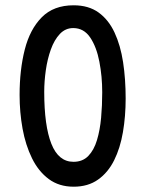

<svg xmlns="http://www.w3.org/2000/svg" viewBox="-20 -689 584 725"><path d="M258 16Q203 16 164 -13Q125 -42 100.8 -91.5Q76.5 -141 65.2 -203Q54 -265 54 -330.5Q54 -425 73.5 -501.8Q93 -578.5 137.8 -623.8Q182.5 -669 258 -669Q314.5 -669 352.2 -641.8Q390 -614.5 412.5 -566.2Q435 -518 444.8 -454Q454.5 -390 454.5 -317Q454.5 -250 444.2 -190Q434 -130 411 -83.8Q388 -37.5 350.2 -10.8Q312.5 16 258 16ZM257.5 -78Q292 -78 313.5 -100.2Q335 -122.5 346.2 -160Q357.5 -197.5 361.8 -244.2Q366 -291 366 -340.5Q366 -400.5 355.2 -456.2Q344.5 -512 320.5 -547.5Q296.5 -583 256.5 -583Q227 -583 206 -560.8Q185 -538.5 172 -502.2Q159 -466 153 -423.8Q147 -381.5 147 -342.5Q147 -214 174 -146Q201 -78 257.5 -78Z"/></svg>

Font: Grandstander
Style: Regular
Weight: 400
Designer: Tyler Finck
Foundry: Etcetera Type Co
Version: Version 1.200; ttfautohint (v1.8.3)